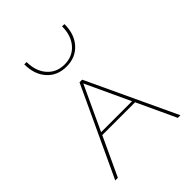

<svg xmlns="http://www.w3.org/2000/svg" viewBox="-203 -821 931 931"><g transform="rotate(-45 262.5 -355.5)"><path d="M125 -710H141Q141 -648 174.5 -609.5Q208 -571 263 -571Q318 -571 351.5 -609.5Q385 -648 385 -711L401 -710Q401 -641 363 -599Q325 -557 263 -557Q200 -557 162.5 -599Q125 -641 125 -710ZM375 -200H150L57 0H39L253 -459H271L486 0H468ZM368 -214 262 -442 156 -214Z"/></g></svg>

Font: Ysabeau SC Thin
Style: Regular
Weight: 200
Designer: Christian Thalmann (Catharsis Fonts)
Version: Version 0.003